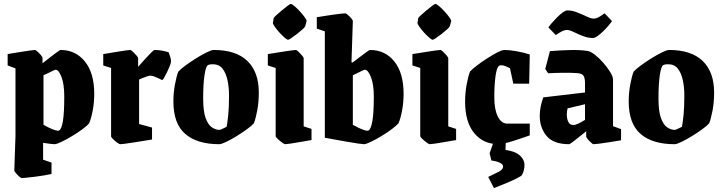

<svg xmlns="http://www.w3.org/2000/svg" viewBox="-20 -725 3692 980"><path d="M289 -470Q366 -470 413.5 -411Q461 -352 461 -247Q461 -201 453 -159.5Q445 -118 435 -96Q426 -84 401.5 -66Q377 -48 348 -30.5Q319 -13 294 -1Q269 11 258 11Q245 11 200 4V90L243 105V163Q230 166 207 170Q184 174 159 177Q134 180 115 182Q96 184 91 184Q87 184 78 176Q69 168 61 158.5Q53 149 53 145L59 -30V-376L19 -391V-449Q31 -451 52 -454.5Q73 -458 95.5 -461.5Q118 -465 136 -467.5Q154 -470 159 -470Q162 -470 171.5 -461.5Q181 -453 189 -443.5Q197 -434 197 -430V-402Q211 -413 231.5 -429Q252 -445 269 -457.5Q286 -470 289 -470ZM264 -369Q261 -369 249.5 -363.5Q238 -358 225 -351.5Q212 -345 202 -341V-88Q214 -81 230.5 -73Q247 -65 261.5 -60.5Q276 -56 282 -59Q294 -66 301 -106.5Q308 -147 308 -234Q308 -294 294 -331.5Q280 -369 264 -369Z M593 11Q589 11 578 3Q567 -5 557 -15Q547 -25 547 -29V-378L507 -391V-449Q507 -449 526 -452Q545 -455 570.5 -459.5Q596 -464 618 -467Q640 -470 645 -470Q649 -470 658.5 -461Q668 -452 676.5 -442Q685 -432 685 -428V-384Q701 -402 719 -422Q737 -442 751 -456Q765 -470 769 -470Q788 -470 809.5 -466Q831 -462 841 -458Q843 -452 848 -437.5Q853 -423 853 -412Q853 -405 847 -389.5Q841 -374 833 -357.5Q825 -341 818 -329Q811 -317 808 -316Q806 -317 794 -323Q782 -329 768.5 -334Q755 -339 746 -339Q743 -339 731.5 -335.5Q720 -332 708 -327Q696 -322 690 -319V-92L756 -74V-13Q756 -13 741 -10.5Q726 -8 703.5 -4.5Q681 -1 657 3Q633 7 615 9Q597 11 593 11Z M1099 11Q986 11 925.5 -41.5Q865 -94 865 -207Q865 -251 873 -294Q881 -337 890 -359Q900 -371 925 -389.5Q950 -408 979.5 -426.5Q1009 -445 1034.5 -457.5Q1060 -470 1071 -470Q1185 -470 1243 -413.5Q1301 -357 1301 -253Q1301 -203 1293 -161Q1285 -119 1276 -96Q1266 -84 1242 -66.5Q1218 -49 1189 -31Q1160 -13 1135 -1Q1110 11 1099 11ZM1100 -62Q1103 -62 1112 -66Q1121 -70 1129 -74Q1137 -78 1137 -78Q1141 -101 1145 -138.5Q1149 -176 1149 -238Q1149 -280 1141 -316.5Q1133 -353 1115.5 -375Q1098 -397 1067 -397Q1061 -397 1055 -396.5Q1049 -396 1042 -393Q1031 -389 1024 -343Q1017 -297 1017 -222Q1017 -157 1029.5 -122.5Q1042 -88 1061.5 -75Q1081 -62 1100 -62Z M1377 -633Q1378 -636 1390 -647Q1402 -658 1418 -671.5Q1434 -685 1447.5 -695Q1461 -705 1464 -705Q1470 -705 1483.5 -693.5Q1497 -682 1511.5 -666Q1526 -650 1536 -636Q1546 -622 1545 -618L1538 -591Q1537 -587 1525 -576Q1513 -565 1497 -552.5Q1481 -540 1467.5 -531Q1454 -522 1451 -522Q1445 -522 1432 -533.5Q1419 -545 1405 -560.5Q1391 -576 1381.5 -590Q1372 -604 1373 -608ZM1435 11Q1431 11 1419.5 2.5Q1408 -6 1397.5 -16Q1387 -26 1387 -30V-378L1347 -391V-449Q1347 -449 1366.5 -452Q1386 -455 1413 -459.5Q1440 -464 1462.5 -467Q1485 -470 1490 -470Q1494 -470 1503.5 -461Q1513 -452 1521.5 -442Q1530 -432 1530 -428V-80L1570 -67V-10Q1570 -10 1551.5 -7Q1533 -4 1508 0.5Q1483 5 1462 8Q1441 11 1435 11Z M1868 -470Q1946 -470 1993 -411Q2040 -352 2040 -247Q2040 -201 2032 -159.5Q2024 -118 2014 -96Q2004 -84 1980 -66Q1956 -48 1927 -30.5Q1898 -13 1873 -1Q1848 11 1837 11Q1832 11 1807 7.5Q1782 4 1748.5 -2Q1715 -8 1684.5 -13.5Q1654 -19 1638 -22V-565L1597 -579V-637Q1609 -639 1630.5 -642.5Q1652 -646 1676 -649.5Q1700 -653 1719 -655Q1738 -657 1743 -657Q1746 -657 1755.5 -649Q1765 -641 1773 -631.5Q1781 -622 1781 -618L1774 -407L1780 -406Q1794 -417 1814 -432Q1834 -447 1849.5 -458.5Q1865 -470 1868 -470ZM1842 -369Q1839 -369 1826.5 -363Q1814 -357 1800 -350Q1786 -343 1781 -341V-88Q1793 -81 1809.5 -73Q1826 -65 1840.5 -60.5Q1855 -56 1861 -59Q1873 -65 1880.5 -106Q1888 -147 1888 -234Q1888 -293 1873.5 -331Q1859 -369 1842 -369Z M2115 -633Q2116 -636 2128 -647Q2140 -658 2156 -671.5Q2172 -685 2185.5 -695Q2199 -705 2202 -705Q2208 -705 2221.5 -693.5Q2235 -682 2249.5 -666Q2264 -650 2274 -636Q2284 -622 2283 -618L2276 -591Q2275 -587 2263 -576Q2251 -565 2235 -552.5Q2219 -540 2205.5 -531Q2192 -522 2189 -522Q2183 -522 2170 -533.5Q2157 -545 2143 -560.5Q2129 -576 2119.5 -590Q2110 -604 2111 -608ZM2173 11Q2169 11 2157.5 2.5Q2146 -6 2135.5 -16Q2125 -26 2125 -30V-378L2085 -391V-449Q2085 -449 2104.5 -452Q2124 -455 2151 -459.5Q2178 -464 2200.5 -467Q2223 -470 2228 -470Q2232 -470 2241.5 -461Q2251 -452 2259.5 -442Q2268 -432 2268 -428V-80L2308 -67V-10Q2308 -10 2289.5 -7Q2271 -4 2246 0.5Q2221 5 2200 8Q2179 11 2173 11Z M2525 11Q2447 11 2400.5 -45.5Q2354 -102 2354 -205Q2354 -252 2362 -294.5Q2370 -337 2379 -360Q2389 -371 2413 -389.5Q2437 -408 2465.5 -426.5Q2494 -445 2518.5 -457.5Q2543 -470 2554 -470Q2580 -470 2616.5 -463.5Q2653 -457 2684 -447L2681 -298H2600L2583 -377Q2573 -382 2561 -387Q2549 -392 2538 -392Q2530 -392 2526 -388Q2515 -379 2509 -335Q2503 -291 2503 -228Q2503 -166 2521 -130Q2539 -94 2570 -94H2684V-34Q2666 -28 2634.5 -17Q2603 -6 2572 2.5Q2541 11 2525 11ZM2501 235 2472 178Q2504 163 2526 151.5Q2548 140 2548 125Q2548 113 2530 105Q2512 97 2488 94L2479 57L2503 -11L2562 -8L2560 40Q2612 48 2634.5 69.5Q2657 91 2657 115Q2657 132 2653.5 145Q2650 158 2644 169Q2637 176 2613.5 187.5Q2590 199 2560 211.5Q2530 224 2501 235Z M2885 11Q2805 11 2770 -31Q2735 -73 2735 -133Q2735 -179 2753 -228L2966 -253V-299Q2966 -328 2957.5 -339.5Q2949 -351 2923 -352Q2894 -354 2852 -353.5Q2810 -353 2778 -351L2763 -373L2787 -464Q2834 -468 2887 -469.5Q2940 -471 2979 -465Q2994 -463 3016 -446Q3038 -429 3059 -405Q3080 -381 3094.5 -357.5Q3109 -334 3109 -318V-81L3150 -66V-9Q3126 -5 3095.5 0Q3065 5 3041 8Q3017 11 3009 11Q3006 11 2997 3Q2988 -5 2980 -14.5Q2972 -24 2972 -28V-55Q2954 -41 2935 -25.5Q2916 -10 2902 0.5Q2888 11 2885 11ZM2873 -139Q2873 -120 2880.5 -103.5Q2888 -87 2907 -87Q2917 -87 2932.5 -94.5Q2948 -102 2966 -113V-193L2877 -172Q2873 -156 2873 -139ZM3007 -531Q2981 -531 2955.5 -541Q2930 -551 2908.5 -561.5Q2887 -572 2874 -572Q2861 -572 2846 -564Q2831 -556 2817 -546L2779 -585Q2785 -594 2797 -608Q2809 -622 2824 -637Q2839 -652 2853 -662Q2867 -672 2876 -672Q2900 -672 2926.5 -661.5Q2953 -651 2975 -640.5Q2997 -630 3010 -630Q3023 -630 3037 -638Q3051 -646 3066 -657L3104 -617Q3098 -609 3086 -594.5Q3074 -580 3059 -565.5Q3044 -551 3030 -541Q3016 -531 3007 -531Z M3423 11Q3310 11 3249.5 -41.5Q3189 -94 3189 -207Q3189 -251 3197 -294Q3205 -337 3214 -359Q3224 -371 3249 -389.5Q3274 -408 3303.5 -426.5Q3333 -445 3358.5 -457.5Q3384 -470 3395 -470Q3509 -470 3567 -413.5Q3625 -357 3625 -253Q3625 -203 3617 -161Q3609 -119 3600 -96Q3590 -84 3566 -66.5Q3542 -49 3513 -31Q3484 -13 3459 -1Q3434 11 3423 11ZM3424 -62Q3427 -62 3436 -66Q3445 -70 3453 -74Q3461 -78 3461 -78Q3465 -101 3469 -138.5Q3473 -176 3473 -238Q3473 -280 3465 -316.5Q3457 -353 3439.5 -375Q3422 -397 3391 -397Q3385 -397 3379 -396.5Q3373 -396 3366 -393Q3355 -389 3348 -343Q3341 -297 3341 -222Q3341 -157 3353.5 -122.5Q3366 -88 3385.5 -75Q3405 -62 3424 -62Z"/></svg>

Font: Grenze Gotisch ExtraBold
Style: Regular
Weight: 800
Designer: Renata Polastri
Foundry: Omnibus-Type
Version: Version 1.001